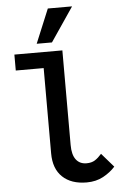

<svg xmlns="http://www.w3.org/2000/svg" viewBox="-67 -1094 733 1152"><g transform="rotate(-5 300.0 -518.0)"><path d="M210 -180V-694H42V-790H331V-220Q331 -161.5 353.5 -132Q376 -102.5 417 -102.5Q447.5 -102.5 467.8 -115.5Q488 -128.5 508 -151.5L580.5 -68Q551 -35 507.8 -11.5Q464.5 12 408 12Q315 12 262.5 -37.8Q210 -87.5 210 -180ZM181 -843 266 -1048H412L273 -843Z"/></g></svg>

Font: JuliaMono
Style: Bold
Weight: 700
Monospace: yes
Designer: cormullion
Foundry: corm
Version: Version 0.055; ttfautohint (v1.8.4)